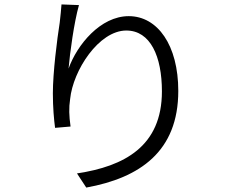

<svg xmlns="http://www.w3.org/2000/svg" viewBox="-20 -806 1040 868"><path d="M258 -786C256 -763 254 -735 250 -704C238 -628 219 -478 219 -384C219 -320 224 -265 229 -228L299 -234C292 -283 291 -318 297 -358C310 -488 427 -668 551 -668C660 -668 712 -551 712 -393C712 -144 541 -54 328 -22L370 42C612 -2 786 -121 786 -395C786 -601 693 -733 562 -733C434 -733 328 -603 290 -496C296 -567 315 -706 337 -783L258 -786Z"/></svg>

Font: Genne Gothic Normal
Style: Regular
Weight: 350
Designer: Ryoko NISHIZUKA (kana & ideographs); Paul D. Hunt (Latin, Greek & Cyrillic); Wenlong ZHANG (bopomofo); Sandoll Communica
Foundry: Adobe Systems Incorporated
Version: Version 1.004;PS 1.004;hotconv 16.6.51;makeotf.lib2.5.65220